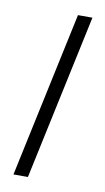

<svg xmlns="http://www.w3.org/2000/svg" viewBox="-65 -527 307 562"><g transform="rotate(10 89.0 -246.0)"><path d="M16 0 121 -492H164L59 0Z"/></g></svg>

Font: Red Hat Display
Style: Italic
Weight: 300
Italic angle: -12°
Designer: Pentagram, MCKL
Foundry: Pentagram, MCKL
Version: Version 1.023